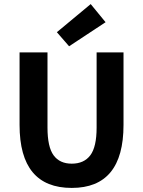

<svg xmlns="http://www.w3.org/2000/svg" viewBox="-20 -910 702 942"><path d="M319 -683 259 -752 425 -890 498 -801ZM332 12Q76 12 76 -297V-653H213V-284Q213 -189 243 -148Q273 -107 332 -107Q392 -107 423 -148Q454 -189 454 -284V-653H586V-297Q586 12 332 12Z"/></svg>

Font: Assistant
Style: Bold
Weight: 700
Designer: Hebrew By Ben Nathan, Latin by Paul Hunt
Version: Version 2.001;PS 002.001;hotconv 1.0.88;makeotf.lib2.5.64775